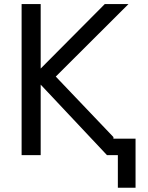

<svg xmlns="http://www.w3.org/2000/svg" viewBox="-20 -752 719 933"><path d="M531.2 -78.1H638.7V160.2H552.7V2H537.1H500L177.7 -340.8V2H85V-732.4H177.7V-418.9L489.3 -732.4H604.5L251 -379.9L531.2 -85.9Z"/></svg>

Font: Gen Shin Gothic Regular
Style: Regular
Weight: 400
Designer: [Source Han Sans]
Ryoko NISHIZUKA  (kana & ideographs); Paul D. Hunt (Latin, Greek & Cyrillic); Wenlong ZHANG  (bopomofo
Version: Version 1.002.20150607